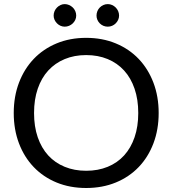

<svg xmlns="http://www.w3.org/2000/svg" viewBox="-20 -909 840 936"><path d="M351.5 -833Q351.5 -822 347 -812.2Q342.5 -802.5 334.8 -795Q327 -787.5 316.8 -783.2Q306.5 -779 295.5 -779Q285 -779 275.2 -783.2Q265.5 -787.5 258 -795Q250.5 -802.5 246 -812.2Q241.5 -822 241.5 -833Q241.5 -844.5 246 -854.8Q250.5 -865 258 -872.5Q265.5 -880 275.2 -884.5Q285 -889 295.5 -889Q306.5 -889 316.8 -884.5Q327 -880 334.8 -872.5Q342.5 -865 347 -854.8Q351.5 -844.5 351.5 -833ZM560.5 -833Q560.5 -822 556 -812.2Q551.5 -802.5 544 -795Q536.5 -787.5 526.5 -783.2Q516.5 -779 505.5 -779Q494 -779 484 -783.2Q474 -787.5 466.5 -795Q459 -802.5 454.8 -812.2Q450.5 -822 450.5 -833Q450.5 -844.5 454.8 -854.8Q459 -865 466.5 -872.5Q474 -880 484 -884.5Q494 -889 505.5 -889Q516.5 -889 526.5 -884.5Q536.5 -880 544 -872.5Q551.5 -865 556 -854.8Q560.5 -844.5 560.5 -833ZM753.5 -358Q753.5 -277.5 728 -210.2Q702.5 -143 656 -94.5Q609.5 -46 544.2 -19.2Q479 7.5 400 7.5Q321 7.5 256 -19.2Q191 -46 144.5 -94.5Q98 -143 72.5 -210.2Q47 -277.5 47 -358Q47 -438.5 72.5 -505.8Q98 -573 144.5 -621.8Q191 -670.5 256 -697.5Q321 -724.5 400 -724.5Q479 -724.5 544.2 -697.5Q609.5 -670.5 656 -621.8Q702.5 -573 728 -505.8Q753.5 -438.5 753.5 -358ZM654 -358Q654 -424 636 -476.5Q618 -529 585 -565.2Q552 -601.5 505 -621Q458 -640.5 400 -640.5Q342.5 -640.5 295.5 -621Q248.5 -601.5 215.2 -565.2Q182 -529 164 -476.5Q146 -424 146 -358Q146 -292 164 -239.8Q182 -187.5 215.2 -151.2Q248.5 -115 295.5 -95.8Q342.5 -76.5 400 -76.5Q458 -76.5 505 -95.8Q552 -115 585 -151.2Q618 -187.5 636 -239.8Q654 -292 654 -358Z"/></svg>

Font: TypoPRO Lato
Style: Regular
Weight: 400
Designer: Lukasz Dziedzic with Adam Twardoch and Botio Nikoltchev
Foundry: tyPoland Lukasz Dziedzic
Version: Version 2.010; 2014-09-01; http://www.latofonts.com/